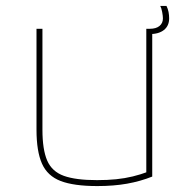

<svg xmlns="http://www.w3.org/2000/svg" viewBox="-20 -617 640 647"><path d="M308 10Q229 10 184.5 -7Q140 -24 121.5 -65.5Q103 -107 103 -180V-520H123V-180Q123 -113 139 -76Q155 -39 195 -24.5Q235 -10 307 -10Q342 -10 371.5 -13Q401 -16 427.5 -22.5Q454 -29 478 -38L473 -27V-520H493V-22Q453 -6 408 2Q363 10 308 10ZM483 -502Q477 -502 473 -503V-520H485Q506 -520 517.5 -529.5Q529 -539 529 -555Q529 -563 526.5 -576.5Q524 -590 520 -597H541Q546 -587 548 -576.5Q550 -566 550 -555Q550 -530 532.5 -516Q515 -502 483 -502Z"/></svg>

Font: M PLUS Code Latin Expanded Thin
Style: Regular
Weight: 250
Width: 7
Designer: Coji Morishita
Foundry: UNDERFOREST DESIGN
Version: Version 1.002; ttfautohint (v1.8.3)